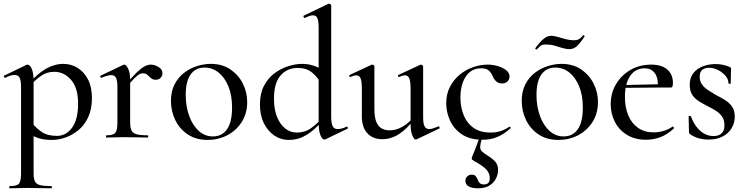

<svg xmlns="http://www.w3.org/2000/svg" viewBox="-23 -745 4042 1040"><path d="M30 275Q27 275 27 269Q27 263 30 263Q68 263 79.5 250Q91 237 91 194V-274Q91 -308 83.5 -323.5Q76 -339 56 -339Q47 -339 34 -335.5Q21 -332 5 -324Q1 -323 -1.5 -328.5Q-4 -334 -1 -335L119 -393Q122 -395 126 -395Q139 -395 149 -372Q159 -349 159 -304V194Q159 222 166 237Q173 252 193.5 257.5Q214 263 255 263Q258 263 258 269Q258 275 255 275Q228 275 195 274Q162 273 125 273Q98 273 73 274Q48 275 30 275ZM258 13Q220 13 191.5 5Q163 -3 126 -25L147 -82Q173 -51 203.5 -30Q234 -9 285 -9Q335 -9 367.5 -53.5Q400 -98 400 -184Q400 -269 362 -312.5Q324 -356 271 -356Q229 -356 197.5 -333Q166 -310 136 -277L127 -286Q178 -345 225 -372Q272 -399 320 -399Q362 -399 397 -377.5Q432 -356 453.5 -315Q475 -274 475 -215Q475 -153 454.5 -109.5Q434 -66 400.5 -39Q367 -12 330 0.5Q293 13 258 13Z M660 -271 654 -282Q692 -328 717 -352Q742 -376 760 -385.5Q778 -395 794 -395Q815 -395 836 -382Q857 -369 857 -349Q857 -334 847 -323.5Q837 -313 820 -313Q804 -313 794.5 -322Q785 -331 775.5 -339.5Q766 -348 750 -348Q742 -348 732 -343Q722 -338 705.5 -321.5Q689 -305 660 -271ZM554 0Q551 0 551 -6Q551 -12 554 -12Q590 -12 601.5 -25.5Q613 -39 613 -81V-276Q613 -308 605.5 -323Q598 -338 580 -338Q570 -338 557 -334.5Q544 -331 527 -324Q523 -322 521 -327.5Q519 -333 522 -335L645 -394Q649 -395 651 -395Q660 -395 671 -373Q682 -351 682 -310V-81Q682 -53 689.5 -38Q697 -23 717.5 -17.5Q738 -12 777 -12Q780 -12 780 -6Q780 0 777 0Q751 0 718 -1Q685 -2 648 -2Q621 -2 596.5 -1Q572 0 554 0Z M1101 13Q1040 13 995.5 -16Q951 -45 927 -93.5Q903 -142 903 -198Q903 -250 922.5 -288Q942 -326 974 -350.5Q1006 -375 1044 -387Q1082 -399 1119 -399Q1181 -399 1225 -369Q1269 -339 1292.5 -292Q1316 -245 1316 -193Q1316 -130 1286 -83.5Q1256 -37 1207.5 -12Q1159 13 1101 13ZM1130 -6Q1179 -6 1206.5 -44.5Q1234 -83 1234 -162Q1234 -229 1214 -277.5Q1194 -326 1160.5 -352.5Q1127 -379 1085 -379Q1036 -379 1009.5 -341.5Q983 -304 983 -231Q983 -168 1002 -116.5Q1021 -65 1054 -35.5Q1087 -6 1130 -6Z M1541 13Q1499 13 1463.5 -10.5Q1428 -34 1406.5 -77Q1385 -120 1385 -179Q1385 -238 1406.5 -279.5Q1428 -321 1462.5 -347Q1497 -373 1537 -386Q1577 -399 1613 -399Q1649 -399 1679.5 -388Q1710 -377 1736 -359L1720 -287Q1697 -328 1667 -352.5Q1637 -377 1590 -377Q1532 -377 1496.5 -336Q1461 -295 1461 -210Q1461 -153 1477.5 -112Q1494 -71 1522 -49Q1550 -27 1585 -27Q1629 -27 1662 -51Q1695 -75 1725 -109L1734 -101Q1713 -77 1685 -50.5Q1657 -24 1621.5 -5.5Q1586 13 1541 13ZM1771 -715V-112Q1771 -77 1779 -61.5Q1787 -46 1805 -46Q1814 -46 1826.5 -48.5Q1839 -51 1854 -59Q1858 -61 1860.5 -55.5Q1863 -50 1860 -48L1741 9Q1737 11 1734 11Q1722 11 1712.5 -13Q1703 -37 1703 -81V-594Q1703 -630 1696.5 -646Q1690 -662 1672 -662Q1663 -662 1653 -658.5Q1643 -655 1628 -648Q1624 -647 1621.5 -653Q1619 -659 1622 -660L1755 -724Q1757 -725 1760 -725Q1763 -725 1767 -722Q1771 -719 1771 -715Z M2047 9Q1996 9 1966.5 -23.5Q1937 -56 1937 -114V-265Q1937 -303 1930.5 -320Q1924 -337 1907 -337Q1894 -337 1876 -328Q1872 -326 1869.5 -332Q1867 -338 1871 -339L1989 -394Q1991 -395 1993 -395Q1997 -395 2001 -392Q2005 -389 2005 -385V-152Q2005 -94 2025.5 -66.5Q2046 -39 2088 -39Q2124 -39 2159.5 -60Q2195 -81 2220 -115L2225 -104Q2183 -48 2139.5 -19.5Q2096 9 2047 9ZM2269 -385V-110Q2269 -76 2276.5 -61Q2284 -46 2302 -46Q2311 -46 2322.5 -49.5Q2334 -53 2351 -60Q2355 -62 2357.5 -56.5Q2360 -51 2357 -49L2233 10Q2231 11 2228 11Q2220 11 2210.5 -11.5Q2201 -34 2201 -76V-265Q2201 -303 2194 -320Q2187 -337 2171 -337Q2158 -337 2139 -328Q2136 -326 2133.5 -332Q2131 -338 2135 -339L2253 -394Q2255 -395 2257 -395Q2260 -395 2264.5 -392Q2269 -389 2269 -385Z M2591 12Q2522 12 2478.5 -17.5Q2435 -47 2414.5 -92.5Q2394 -138 2394 -185Q2394 -235 2414 -274Q2434 -313 2466.5 -340Q2499 -367 2539 -381Q2579 -395 2618 -395Q2646 -395 2673.5 -387Q2701 -379 2719 -364.5Q2737 -350 2737 -330Q2737 -316 2726.5 -304.5Q2716 -293 2696 -293Q2677 -293 2665 -304Q2653 -315 2646 -332Q2637 -352 2624 -363.5Q2611 -375 2583 -375Q2530 -375 2500.5 -331Q2471 -287 2471 -216Q2471 -166 2488 -122.5Q2505 -79 2541 -53Q2577 -27 2635 -27Q2663 -27 2687.5 -34.5Q2712 -42 2735 -58Q2738 -60 2741.5 -56Q2745 -52 2742 -50Q2708 -19 2672 -3.5Q2636 12 2591 12ZM2588 2Q2579 33 2578 49Q2577 65 2587.5 75Q2598 85 2620 99Q2641 111 2658 129Q2675 147 2675 176Q2675 198 2664 221Q2653 244 2629 259.5Q2605 275 2565 275Q2535 275 2516.5 265Q2498 255 2498 234Q2498 220 2508 210.5Q2518 201 2531 201Q2547 201 2553.5 209Q2560 217 2564 227.5Q2568 238 2575 246Q2582 254 2599 254Q2630 254 2630 220Q2630 194 2611.5 173.5Q2593 153 2545 127Q2534 121 2532.5 116Q2531 111 2537 97Q2546 77 2550 65.5Q2554 54 2559.5 40.5Q2565 27 2574 1Z M3001 13Q2940 13 2895.5 -16Q2851 -45 2827 -93.5Q2803 -142 2803 -198Q2803 -250 2822.5 -288Q2842 -326 2874 -350.5Q2906 -375 2944 -387Q2982 -399 3019 -399Q3081 -399 3125 -369Q3169 -339 3192.5 -292Q3216 -245 3216 -193Q3216 -130 3186 -83.5Q3156 -37 3107.5 -12Q3059 13 3001 13ZM3030 -6Q3079 -6 3106.5 -44.5Q3134 -83 3134 -162Q3134 -229 3114 -277.5Q3094 -326 3060.5 -352.5Q3027 -379 2985 -379Q2936 -379 2909.5 -341.5Q2883 -304 2883 -231Q2883 -168 2902 -116.5Q2921 -65 2954 -35.5Q2987 -6 3030 -6ZM3086 -527Q3105 -527 3115.5 -534.5Q3126 -542 3136 -554Q3138 -556 3141.5 -552.5Q3145 -549 3143 -547Q3116 -506 3099 -492.5Q3082 -479 3063 -479Q3042 -479 3021.5 -485.5Q3001 -492 2980 -498Q2959 -504 2934 -504Q2913 -504 2904 -496Q2895 -488 2884 -477Q2882 -476 2878.5 -478.5Q2875 -481 2877 -484Q2885 -496 2898.5 -512Q2912 -528 2928 -539.5Q2944 -551 2962 -551Q2979 -551 2998.5 -545Q3018 -539 3040.5 -533Q3063 -527 3086 -527Z M3477 12Q3415 12 3371.5 -15.5Q3328 -43 3306.5 -87Q3285 -131 3285 -180Q3285 -241 3314 -289.5Q3343 -338 3392.5 -366.5Q3442 -395 3504 -395Q3561 -395 3591.5 -368.5Q3622 -342 3622 -296Q3622 -285 3620 -278Q3618 -271 3611 -271H3540Q3544 -319 3525 -347Q3506 -375 3469 -375Q3418 -375 3390 -333Q3362 -291 3362 -220Q3362 -164 3380 -120.5Q3398 -77 3433 -52.5Q3468 -28 3517 -28Q3543 -28 3570 -35.5Q3597 -43 3620 -59Q3622 -61 3625.5 -56.5Q3629 -52 3627 -49Q3591 -16 3554 -2Q3517 12 3477 12ZM3339 -269 3338 -284 3563 -289V-271Z M3767 -329Q3767 -305 3779.5 -287.5Q3792 -270 3812 -257Q3832 -244 3854 -231Q3880 -218 3903.5 -203.5Q3927 -189 3942 -168Q3957 -147 3957 -113Q3957 -81 3941 -52.5Q3925 -24 3893 -6.5Q3861 11 3813 11Q3789 11 3765 5Q3741 -1 3715 -18Q3713 -20 3711 -23Q3709 -26 3709 -30L3707 -114Q3707 -117 3712.5 -117.5Q3718 -118 3719 -116Q3731 -83 3749.5 -58.5Q3768 -34 3791.5 -21Q3815 -8 3842 -8Q3870 -8 3886 -23Q3902 -38 3901 -68Q3901 -96 3887.5 -114.5Q3874 -133 3854 -145.5Q3834 -158 3812 -169Q3788 -181 3765 -195Q3742 -209 3727.5 -230Q3713 -251 3713 -285Q3713 -325 3733.5 -350Q3754 -375 3786 -386.5Q3818 -398 3852 -398Q3872 -398 3890 -394.5Q3908 -391 3928 -383Q3937 -379 3937 -372Q3937 -354 3936 -335Q3935 -316 3935 -294Q3935 -291 3929 -291Q3923 -291 3923 -294Q3923 -315 3907 -334Q3891 -353 3867 -365.5Q3843 -378 3817 -378Q3796 -378 3781.5 -367Q3767 -356 3767 -329Z"/></svg>

Font: Cormorant Medium
Style: Regular
Weight: 500
Designer: Christian Thalmann (Catharsis Fonts)
Foundry: Catharsis Fonts
Version: Version 4.000